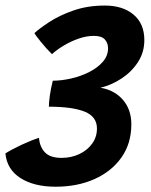

<svg xmlns="http://www.w3.org/2000/svg" viewBox="-21 -688 557 709"><path d="M184.5 1.5Q104.5 1.5 54.5 -30.5Q4.5 -62.5 -1 -121.5Q23.5 -137 59 -153.5Q94.5 -170 123 -179Q125.5 -146 144.8 -125.5Q164 -105 206.5 -105Q242 -105 271.8 -119Q301.5 -133 319.2 -157.5Q337 -182 337 -213.5Q337 -257.5 291.5 -275.8Q246 -294 159.5 -294Q159.5 -309 163 -334.8Q166.5 -360.5 174 -390Q205.5 -390 241 -398Q276.5 -406 307.5 -421.5Q338.5 -437 358.2 -459.2Q378 -481.5 378 -510Q378 -529 366.2 -542.2Q354.5 -555.5 325.5 -555.5Q298 -555.5 268.2 -545Q238.5 -534.5 212.8 -518.8Q187 -503 171 -488Q148.5 -510 128.8 -534.8Q109 -559.5 106 -565.5Q123.5 -582 160.2 -606.2Q197 -630.5 249.5 -649Q302 -667.5 366 -667.5Q432.5 -667.5 472.2 -634Q512 -600.5 512 -540Q512 -495.5 489 -459.5Q466 -423.5 428.8 -398.8Q391.5 -374 350 -364Q401.5 -355.5 432.8 -319.5Q464 -283.5 464 -229Q464 -158 427.2 -106.2Q390.5 -54.5 327.5 -26.5Q264.5 1.5 184.5 1.5Z"/></svg>

Font: Grandstander SemiBold
Style: Italic
Weight: 600
Italic angle: -15°
Designer: Tyler Finck
Foundry: Etcetera Type Co
Version: Version 1.200; ttfautohint (v1.8.3)